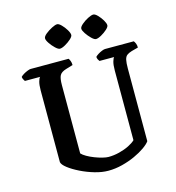

<svg xmlns="http://www.w3.org/2000/svg" viewBox="-130 -1031 1046 1141"><g transform="rotate(-15 393.0 -460.0)"><path d="M396 0Q357 0 312.5 -13Q268 -26 227.5 -46Q187 -66 160 -87Q133 -108 130 -124V-566Q130 -600 136 -620Q142 -640 148 -644H54Q51 -649 47 -655.5Q43 -662 42 -672Q48 -679 60.5 -686.5Q73 -694 86 -699Q99 -704 105 -704H339Q343 -699 347.5 -688Q352 -677 352 -662L309 -649Q279 -640 269.5 -622.5Q260 -605 260 -563V-143Q270 -132 290 -120.5Q310 -109 334.5 -99.5Q359 -90 381.5 -84.5Q404 -79 418 -79Q451 -79 484.5 -87.5Q518 -96 545 -109.5Q572 -123 586 -137V-566Q586 -601 592 -620.5Q598 -640 603 -644H513Q509 -649 505.5 -655.5Q502 -662 501 -672Q507 -679 519 -686.5Q531 -694 543.5 -699Q556 -704 563 -704H740Q745 -698 749.5 -687.5Q754 -677 754 -662L713 -651Q693 -645 682.5 -636.5Q672 -628 668 -609.5Q664 -591 664 -557V-110Q653 -94 626 -75Q599 -56 562 -39Q525 -22 482 -11Q439 0 396 0ZM527 -775Q517 -775 500.5 -791Q484 -807 471 -826.5Q458 -846 458 -857Q458 -868 475.5 -883Q493 -898 514.5 -909Q536 -920 548 -920Q559 -920 574.5 -904Q590 -888 601.5 -868.5Q613 -849 613 -837Q613 -827 597 -812.5Q581 -798 560.5 -786.5Q540 -775 527 -775ZM305 -775Q295 -775 278 -791Q261 -807 248 -826.5Q235 -846 235 -857Q235 -869 253 -883.5Q271 -898 292.5 -909Q314 -920 326 -920Q336 -920 351.5 -904.5Q367 -889 379 -869Q391 -849 391 -837Q391 -827 375 -812.5Q359 -798 338.5 -786.5Q318 -775 305 -775Z"/></g></svg>

Font: Texturina SemiBold
Style: Regular
Weight: 600
Designer: Guillermo Torres Carreño
Foundry: Omnibus-Type
Version: Version 1.002; ttfautohint (v1.8.3)